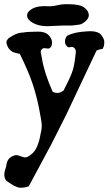

<svg xmlns="http://www.w3.org/2000/svg" viewBox="-20 -630 519 896"><path d="M270.5 -510.7 203.1 -507.8Q144.5 -507.8 115.2 -537.1Q106.4 -545.9 106.4 -558.6Q106.4 -571.3 120.1 -582Q143.6 -601.6 189.5 -601.6Q194.3 -601.6 194.3 -601.1Q194.3 -600.6 210.9 -600.6Q227.5 -600.6 247.6 -605.5Q267.6 -610.4 282.2 -610.4H298.8Q353.5 -610.4 374 -594.2Q394.5 -578.1 394.5 -559.1Q394.5 -540 368.2 -522.5Q359.4 -516.6 352.5 -515.6L332 -512.7Q318.4 -510.7 300.8 -510.7ZM381.8 -483.4 401.4 -484.4Q428.7 -484.4 446.3 -473.6Q466.8 -451.2 466.8 -434.6Q466.8 -418 462.9 -410.2Q459 -402.3 459 -401.9Q459 -401.4 457 -400.9Q455.1 -400.4 453.6 -400.9Q452.1 -401.4 445.3 -399.4L430.7 -394.5L289.1 -94.7L220.7 41L114.3 239.3Q96.7 246.1 75.2 246.1Q53.7 246.1 8.8 212.9Q0 200.2 0 185.5Q0 170.9 8.8 146.5Q11.7 124 19 114.3Q26.4 104.5 37.6 99.1Q48.8 93.8 55.7 93.8Q62.5 93.8 76.2 99.1Q89.8 104.5 96.7 104.5Q103.5 104.5 109.4 101.6Q137.7 85.9 149.4 61.5Q161.1 37.1 166 12.2Q170.9 -12.7 172.9 -22Q174.8 -31.2 174.8 -45.9Q174.8 -60.5 162.6 -122.6Q150.4 -184.6 131.3 -241.2Q112.3 -297.9 72.3 -378.9Q46.9 -382.8 34.7 -390.6Q22.5 -398.4 16.1 -412.1Q9.8 -425.8 9.8 -433.1Q9.8 -440.4 20.5 -452.1L38.1 -462.9Q61.5 -475.6 75.2 -477.1Q88.9 -478.5 90.8 -478.5Q96.7 -480.5 122.1 -481.4Q147.5 -482.4 159.2 -482.4Q191.4 -482.4 207 -465.8Q222.7 -449.2 222.7 -432.6Q222.7 -416 216.8 -409.7Q210.9 -403.3 205.1 -403.3L185.5 -405.3Q179.7 -405.3 174.8 -399.9Q169.9 -394.5 169.9 -386.7L175.8 -357.4Q185.5 -293 225.6 -202.1Q236.3 -196.3 248.5 -196.3Q260.7 -196.3 276.4 -207Q304.7 -261.7 315.4 -290Q326.2 -318.4 331.1 -363.3L334 -386.7Q334 -398.4 328.1 -404.8Q322.3 -411.1 316.4 -411.1L301.8 -409.2Q295.9 -409.2 289.6 -417Q283.2 -424.8 283.2 -437.5Q283.2 -450.2 293 -462.9Q326.2 -480.5 381.8 -483.4Z"/></svg>

Font: Essays1743
Style: Medium
Weight: 500
Designer: Based on the typeface in a 1743 English translation of the essays of Montaigne.  PostScript/TrueType font designed by Jo
Version: Version 002.100